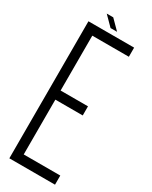

<svg xmlns="http://www.w3.org/2000/svg" viewBox="-249 -1028 857 1086"><g transform="rotate(30 179.0 -485.0)"><path d="M328.6 7.8H30.3V-887.2H328.6V-827.6H89.8V-469.2H268.6V-409.7H89.8V-51.8H328.6ZM200.2 -916.5H157.7L98.1 -976.6H140.6Z"/></g></svg>

Font: Ignotum
Style: Regular
Weight: 400
Designer: GGBot
Version: 0.10